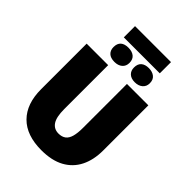

<svg xmlns="http://www.w3.org/2000/svg" viewBox="-291 -1156 1294 1294"><g transform="rotate(45 356.0 -509.0)"><path d="M552 -1028V-921H209V-1028ZM281 -894Q316 -894 337 -877Q358 -860 358 -826Q358 -795 337 -777Q316 -759 281 -759Q244 -759 225 -777Q206 -795 206 -826Q206 -860 225 -877Q244 -894 281 -894ZM475 -894Q509 -894 530.5 -877Q552 -860 552 -826Q552 -795 530.5 -777Q509 -759 475 -759Q440 -759 420.5 -777Q401 -795 401 -826Q401 -860 420.5 -877Q440 -894 475 -894ZM650 -284Q650 -194 617 -128Q584 -62 518.5 -26Q453 10 354 10Q212 10 137 -65.5Q62 -141 62 -280V-714H267V-295Q267 -219 290 -185Q313 -151 356 -151Q388 -151 408 -166Q428 -181 437 -213Q446 -245 446 -296V-714H650Z"/></g></svg>

Font: Noto Sans Display Black
Style: Regular
Weight: 900
Designer: Monotype Design Team
Foundry: Monotype Imaging Inc.
Version: Version 2.003